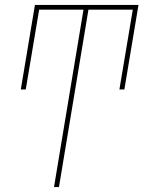

<svg xmlns="http://www.w3.org/2000/svg" viewBox="-20 -540 640 775"><path d="M198 215 317 -501H138L84 -179H64L121 -520H539L482 -179H462L516 -501H337L218 215Z"/></svg>

Font: Iosevka HT Thin Extended
Style: Italic
Weight: 100
Width: 7
Italic angle: -9°
Monospace: yes
Designer: Belleve Invis
Foundry: Belleve Invis
Version: Version 32.3.0; ttfautohint (v1.8.4)